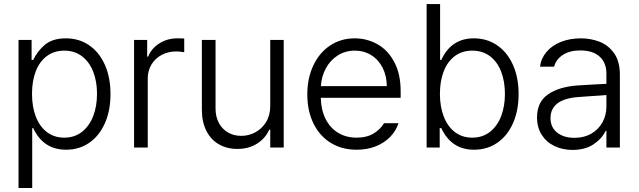

<svg xmlns="http://www.w3.org/2000/svg" viewBox="-20 -727 3146 946"><path d="M71.3 -530.3H135.7V-431.6H143.6Q165 -476.6 202.4 -507.3Q239.7 -538.1 304.7 -538.1Q369.6 -538.1 419.4 -503.9Q469.2 -469.7 496.8 -407.5Q524.4 -345.2 524.4 -263.7Q524.4 -182.1 496.8 -119.9Q469.2 -57.6 419.7 -23.4Q370.1 10.7 305.7 10.7Q193.4 10.7 143.6 -95.7H138.7V199.2H71.3ZM296.9 -48.8Q347.2 -48.8 383.5 -77.1Q419.9 -105.5 439 -154.5Q458 -203.6 458 -264.6Q458 -325.7 439.2 -373.8Q420.4 -421.9 384 -449.7Q347.7 -477.5 296.9 -477.5Q246.6 -477.5 210.7 -450.7Q174.8 -423.8 156.2 -375.7Q137.7 -327.6 137.7 -264.6Q137.7 -201.2 156.5 -152.3Q175.3 -103.5 211.2 -76.2Q247.1 -48.8 296.9 -48.8Z M640.6 -530.3H705.1V-448.2H710Q726.1 -488.8 765.4 -513.4Q804.7 -538.1 853.5 -538.1Q879.9 -538.1 887.7 -537.1V-469.7Q864.3 -473.6 848.6 -473.6Q808.6 -473.6 776.6 -456.5Q744.6 -439.5 726.3 -409.2Q708 -378.9 708 -340.8V0H640.6Z M1311.5 -530.3H1377.9V0H1311.5V-87.9H1306.6Q1287.6 -45.4 1246.6 -19.3Q1205.6 6.8 1149.4 6.8Q1098.1 6.8 1058.6 -15.9Q1019 -38.6 996.8 -82.3Q974.6 -126 974.6 -187.5V-530.3H1042V-192.4Q1042 -152.3 1058.1 -121.8Q1074.2 -91.3 1103 -74.5Q1131.8 -57.6 1168.9 -57.6Q1205.1 -57.6 1237.8 -75Q1270.5 -92.3 1291 -125.7Q1311.5 -159.2 1311.5 -205.1Z M1494.1 -261.7Q1494.1 -341.3 1523.7 -404.3Q1553.2 -467.3 1606.4 -502.7Q1659.7 -538.1 1727.5 -538.1Q1787.6 -538.1 1839.4 -509.3Q1891.1 -480.5 1922.6 -421.4Q1954.1 -362.3 1954.1 -276.4V-245.1H1560.5Q1562 -185.5 1584 -141.4Q1606 -97.2 1645.5 -73Q1685.1 -48.8 1737.3 -48.8Q1787.6 -48.8 1821.5 -69.8Q1855.5 -90.8 1872.1 -120.1H1943.4Q1931.6 -83 1903.1 -53.2Q1874.5 -23.4 1832 -6.3Q1789.6 10.7 1737.3 10.7Q1663.6 10.7 1608.6 -23.7Q1553.7 -58.1 1523.9 -119.9Q1494.1 -181.6 1494.1 -261.7ZM1885.7 -302.7Q1885.7 -352.1 1865.7 -392.1Q1845.7 -432.1 1809.8 -454.8Q1773.9 -477.5 1728.5 -477.5Q1681.6 -477.5 1644.5 -454.1Q1607.4 -430.7 1585.7 -390.6Q1564 -350.6 1561 -302.7Z M2082 -707H2148.4V-431.6H2154.3Q2203.1 -538.1 2314.5 -538.1Q2379.4 -538.1 2429.4 -503.9Q2479.5 -469.7 2507.3 -407.5Q2535.2 -345.2 2535.2 -263.7Q2535.2 -182.1 2507.6 -119.9Q2480 -57.6 2430.2 -23.4Q2380.4 10.7 2315.4 10.7Q2204.1 10.7 2154.3 -95.7H2146.5V0H2082ZM2306.6 -48.8Q2357.4 -48.8 2393.8 -77.1Q2430.2 -105.5 2449 -154.3Q2467.8 -203.1 2467.8 -264.6Q2467.8 -325.7 2449.2 -374Q2430.7 -422.4 2394.3 -450Q2357.9 -477.5 2306.6 -477.5Q2256.8 -477.5 2220.9 -450.7Q2185.1 -423.8 2166.3 -375.7Q2147.5 -327.6 2147.5 -264.6Q2147.5 -201.7 2166.5 -152.6Q2185.5 -103.5 2221.4 -76.2Q2257.3 -48.8 2306.6 -48.8Z M2821.3 -305.7Q2855.5 -308.1 2897.2 -310.3Q2939 -312.5 2967.8 -314V-364.3Q2967.8 -418 2934.3 -448.2Q2900.9 -478.5 2838.9 -478.5Q2787.6 -478.5 2753.7 -456.8Q2719.7 -435.1 2710 -398.4H2640.6Q2646 -439.9 2673.1 -471.7Q2700.2 -503.4 2744.1 -520.8Q2788.1 -538.1 2842.8 -538.1Q2888.7 -538.1 2931.9 -522.2Q2975.1 -506.3 3004.6 -466.3Q3034.2 -426.3 3034.2 -358.4V0H2967.8V-82H2963.9Q2945.3 -43 2903.8 -15.6Q2862.3 11.7 2800.8 11.7Q2752 11.7 2712.2 -7.3Q2672.4 -26.4 2649.2 -62.5Q2626 -98.6 2626 -148.4Q2626 -224.1 2679 -261.2Q2731.9 -298.3 2821.3 -305.7ZM2810.5 -47.9Q2857.9 -47.9 2893.6 -68.6Q2929.2 -89.4 2948.5 -124.5Q2967.8 -159.7 2967.8 -202.1V-258.8L2831.1 -249Q2761.2 -244.1 2726.8 -217.8Q2692.4 -191.4 2692.4 -145.5Q2692.4 -99.6 2725.1 -73.7Q2757.8 -47.9 2810.5 -47.9Z"/></svg>

Font: Pretendard Light
Style: Regular
Weight: 300
Designer: Base glyphs from Inter by Rasmus Andersson; Hangeul glyphs from Noto Sans CJK(Source Han Sans) by Jang Soo-young and Kan
Foundry: Kil Hyung-jin
Version: Version 1.309